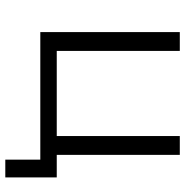

<svg xmlns="http://www.w3.org/2000/svg" viewBox="-7 -559 698 724"><g transform="rotate(90 342.0 -197.0)"><path d="M564 -62H649V132H582V0H101V-526H172V-62H493V-526H564Z"/></g></svg>

Font: Montserrat Alternates
Style: Regular
Weight: 400
Designer: Julieta Ulanovsky
Foundry: Julieta Ulanovsky
Version: Version 7.200;PS 007.200;hotconv 1.0.88;makeotf.lib2.5.64775